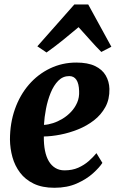

<svg xmlns="http://www.w3.org/2000/svg" viewBox="-20 -856 546 887"><path d="M453 -103.5Q439.5 -82.5 409.8 -55.5Q380 -28.5 335.2 -8.5Q290.5 11.5 231.5 11.5Q175 11.5 135.8 -7.5Q96.5 -26.5 72.5 -58.5Q48.5 -90.5 37.5 -130Q26.5 -169.5 26 -211Q26 -287 49 -352Q72 -417 113.5 -465Q155 -513 211.2 -540Q267.5 -567 332.5 -567Q385.5 -567 419 -551Q452.5 -535 468.5 -507.2Q484.5 -479.5 485.5 -445.5Q486.5 -397.5 466.8 -361.5Q447 -325.5 414 -300Q381 -274.5 340.5 -258.2Q300 -242 258.8 -234Q217.5 -226 182.5 -225.5Q182 -189 187.8 -160.2Q193.5 -131.5 205.5 -111.2Q217.5 -91 235.8 -80Q254 -69 278 -69Q314 -69 341.5 -81.2Q369 -93.5 389.8 -111.8Q410.5 -130 425.5 -148.5ZM300 -504.5Q270.5 -504.5 249.2 -483Q228 -461.5 214 -427Q200 -392.5 192.5 -353.5Q185 -314.5 183 -279Q202.5 -280 225 -287.2Q247.5 -294.5 269 -307.5Q290.5 -320.5 308.2 -339.2Q326 -358 336.5 -382Q347 -406 345.5 -435.5Q344.5 -470 333 -487.2Q321.5 -504.5 300 -504.5ZM195 -613.5 152.5 -642 323.5 -835.5H387.5L494.5 -640L448 -616Q422 -642 395.8 -671.8Q369.5 -701.5 343 -730.5Q307.5 -700.5 270 -670.2Q232.5 -640 195 -613.5Z"/></svg>

Font: Merriweather 28pt ExtraBold
Style: Italic
Weight: 800
Italic angle: -7.8°
Version: Version 2.101